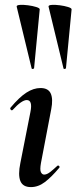

<svg xmlns="http://www.w3.org/2000/svg" viewBox="-20 -754 312 783"><path d="M106 9Q73 9 63 -16Q53 -41 63 -89L104 -297Q114 -346 89 -346Q79 -346 64.5 -336Q50 -326 32 -306Q28 -302 24 -306.5Q20 -311 23 -315Q59 -358 88 -376.5Q117 -395 145 -395Q177 -395 187 -372.5Q197 -350 189 -309L147 -89Q142 -61 147 -51.5Q152 -42 160 -42Q171 -42 184 -52Q197 -62 213 -77Q217 -81 221 -77Q225 -73 221 -69Q190 -32 163 -11.5Q136 9 106 9ZM109 -475 48 -727Q47 -733 61 -734Q75 -735 94 -732.5Q113 -730 127.5 -725.5Q142 -721 142 -716L119 -476Q119 -474 114.5 -473Q110 -472 109 -475ZM239 -475 178 -727Q177 -733 191 -734Q205 -735 224 -732.5Q243 -730 257.5 -725.5Q272 -721 272 -716L249 -476Q249 -474 244.5 -473Q240 -472 239 -475Z"/></svg>

Font: Cormorant
Style: Bold Italic
Weight: 700
Italic angle: -10°
Designer: Christian Thalmann (Catharsis Fonts)
Foundry: Catharsis Fonts
Version: Version 4.000